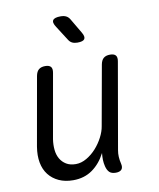

<svg xmlns="http://www.w3.org/2000/svg" viewBox="-88 -854 775 933"><g transform="rotate(-10 300.0 -387.5)"><path d="M408 10Q387 10 376.5 0Q366 -10 361 -30Q357 -46 356.5 -62.5Q356 -79 358 -96Q333 -47 293 -18.5Q253 10 198 10Q158 10 127.5 -4Q97 -18 77.5 -43Q58 -68 51.5 -103Q45 -138 52 -181L112 -520Q116 -541 127.5 -550.5Q139 -560 159 -560Q179 -560 187 -550.5Q195 -541 191 -520L135 -203Q131 -176 133.5 -151Q136 -126 147 -107Q158 -88 177 -76.5Q196 -65 224 -65Q251 -65 277.5 -80.5Q304 -96 325 -119.5Q346 -143 360.5 -171Q375 -199 379 -224L432 -520Q436 -541 447.5 -550.5Q459 -560 479 -560Q499 -560 507 -550.5Q515 -541 511 -520L437 -96Q434 -80 435 -63Q436 -46 440 -30Q445 -10 436.5 0Q428 10 408 10ZM291 -666 245 -738Q229 -762 237 -773.5Q245 -785 275 -785Q291 -785 302 -779.5Q313 -774 320 -762L363 -689Q376 -667 369 -656Q362 -645 334 -645Q319 -645 308.5 -650Q298 -655 291 -666Z"/></g></svg>

Font: Maple Mono Light
Style: Italic
Weight: 300
Italic angle: -10°
Monospace: yes
Designer: subframe7536
Version: Version 7.000